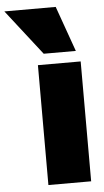

<svg xmlns="http://www.w3.org/2000/svg" viewBox="-158 -868 506 935"><g transform="rotate(-5 94.5 -400.5)"><path d="M249 -556V30H40V-556ZM230 -609H73L-100 -831H151Z"/></g></svg>

Font: Repo
Style: ExtraBlack
Weight: 1000
Designer: Stefan Peev
Foundry: Context Ltd
Version: Version 001.000